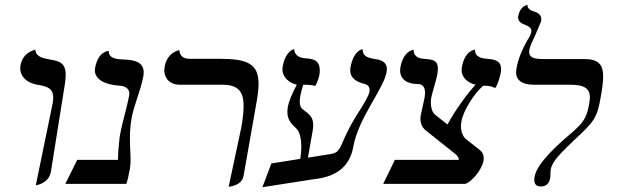

<svg xmlns="http://www.w3.org/2000/svg" viewBox="-20 -766 2586 800"><path d="M129.2 6C129.2 6 183.2 0 192.2 -51L248.8 -406C252.2 -424.8 253.7 -440.3 253.7 -453C253.7 -506.4 225.9 -511.7 182.8 -519C162.5 -523 127.5 -529 127.8 -559C127.8 -559 75.2 -550 65.4 -494C64.6 -489.8 64.3 -485.8 64.3 -481.8C64.3 -446.8 92.3 -420.2 135.1 -413C178.7 -406.2 201.8 -396.6 201.8 -359.3C201.8 -352.5 201 -344.8 199.5 -336Z M528.1 -272C538.3 -330 567.1 -391 577.2 -448C578.2 -453.9 578.7 -459.4 578.7 -464.3C578.7 -509.5 537.6 -516.2 496.5 -518C467.7 -519 433 -521 432.8 -554C432.8 -554 388.8 -554 376.1 -482C375.6 -478.9 375.3 -475.8 375.3 -472.9C375.3 -437.6 413.4 -412.7 478.3 -409C502.2 -407.2 518.9 -396.6 518.9 -376.3C518.9 -374 518.7 -371.6 518.2 -369C509.6 -320 489.3 -256 480.1 -204C478.7 -196 477.3 -188 477.1 -181C474 -152 471.7 -128 471.8 -100H301.8L252.2 0H506.2C511.6 -14 516.3 -35 521.3 -63C523.3 -74.6 524 -87 524 -100.3C524 -126.5 521.3 -156 521.3 -189.5C521.3 -214.6 522.8 -242 528.1 -272Z M932.8 12C932.8 12 987.4 9 994.8 -33L1049.6 -344C1054.6 -372.3 1057.3 -396.4 1057.3 -416.7C1057.3 -499.1 1012.9 -521 895.8 -521H769.8C742.8 -521 729.1 -534 727.2 -557C727.2 -557 676.9 -550 665.8 -487C665 -482.2 664.6 -477.5 664.6 -473C664.6 -438.7 688.3 -413 729.8 -413H904.8C969.2 -413 995 -388.9 995 -323.5C995 -299.5 991.6 -270 985.2 -234Z M1344.3 -122 1263 -109.1 1282.4 -219C1284.2 -229.2 1285 -237.9 1285 -245.4C1285 -278.8 1268.5 -290.2 1243.3 -309C1232.8 -316.6 1228.8 -328.1 1228.8 -342.7C1228.8 -349.2 1229.6 -356.3 1231 -364C1233.4 -378 1237.4 -395 1243.6 -413C1259.6 -413 1272.6 -413 1293.7 -408C1299.3 -417 1308.4 -440 1310.3 -451C1311.8 -459.2 1312.4 -466.5 1312.4 -472.9C1312.4 -519.5 1277.3 -521.2 1253 -523C1242.2 -524 1207.7 -527 1205.7 -561C1205.7 -561 1170 -557 1157.6 -487C1157 -483.5 1156.7 -480.2 1156.7 -476.8C1156.7 -445.6 1182.8 -421.1 1216.6 -413C1197.3 -377 1183.3 -343 1179.7 -323C1178.2 -314.2 1177.4 -306.5 1177.4 -299.4C1177.4 -268.6 1191.7 -251.8 1216.2 -229C1227 -218.4 1235.5 -191.9 1235.5 -154C1235.5 -139.1 1234.2 -122.3 1231.1 -104.1L1110.8 -85L1073.3 14L1292.3 -20C1384.1 -30 1438 -75 1451.9 -154C1473.3 -275 1578.4 -395 1590.9 -466C1591.7 -470.1 1592 -474 1592 -477.7C1592 -500.7 1577.7 -514.7 1548.3 -519C1502.5 -526 1492.1 -535 1490.7 -561C1490.7 -561 1453.2 -558 1440.3 -485C1439.6 -480.9 1439.2 -476.9 1439.2 -473.1C1439.2 -444.7 1459.5 -425.7 1500.1 -416C1512.9 -412.7 1520 -404.4 1520 -390.7C1520 -388 1519.7 -385.1 1519.1 -382C1517.4 -372 1503.4 -344 1478.7 -306C1378.2 -150 1416.9 -131 1344.3 -122Z M1918 -189.3C1905.4 -204.4 1900.6 -220.7 1900.6 -238.5C1900.6 -245.7 1901.4 -253.2 1902.7 -261C1910.3 -304 1955.2 -377 1993.8 -409C2019.8 -409 2029.3 -406 2043.1 -399C2054.4 -412 2064.2 -451 2066.2 -462C2067.2 -468 2067.7 -473.4 2067.7 -478.3C2067.7 -514.2 2040 -518.4 2009.6 -521C1993.8 -522 1957.5 -526 1959.3 -559C1959.3 -559 1917.1 -558 1904.2 -485C1903.6 -481.5 1903.3 -478.1 1903.3 -474.7C1903.3 -445.2 1926.2 -421.1 1961.5 -413C1924.6 -373.1 1878.3 -309.2 1844.4 -247.3L1791.7 -289C1780.2 -300.2 1775.1 -318.6 1775.1 -338C1775.1 -344.6 1775.7 -351.4 1776.8 -358C1780.9 -381 1797.7 -431 1801.8 -454C1803.6 -464.2 1804.5 -472.8 1804.5 -480C1804.5 -514 1784.7 -518.5 1745.6 -521C1732.8 -522 1703.3 -525 1703.3 -559C1703.3 -559 1660.6 -555 1648.2 -485C1647.4 -480.5 1647.1 -476.3 1647.1 -472.2C1647.1 -437.6 1674.4 -416 1719.1 -416C1742.6 -416 1750.9 -401.6 1750.9 -379.7C1750.9 -372.8 1750.1 -365.2 1748.7 -357L1733 -285C1732.1 -280.1 1731.7 -275.3 1731.7 -270.6C1731.7 -253 1737.9 -236.6 1752.2 -224L1880.2 -122C1886.2 -116 1892.8 -108 1891.4 -100H1625.4L1576.7 0H1918.7C1940.6 -5 1987.4 -55 1994.8 -97C1995.4 -100.1 1995.7 -103.3 1995.7 -106.4C1995.7 -119.1 1990.9 -131.2 1980.4 -140Z M2185.6 -558C2187.7 -570 2194.9 -588 2202.3 -602C2206.9 -611 2234.2 -675 2234.8 -678C2235.2 -680.6 2235.4 -683.1 2235.4 -685.5C2235.4 -706 2218.4 -714.5 2203 -719C2195.3 -721 2176.6 -728 2177.7 -746C2177.6 -745 2147.2 -743 2139.3 -698C2138.9 -696.1 2138.8 -694.4 2138.8 -692.7C2138.8 -674.5 2156.8 -666.7 2167.1 -663C2178.3 -658.4 2194.2 -652.1 2194.2 -637.1C2194.2 -625.1 2184 -608.2 2176.5 -597C2158.8 -565 2140.1 -527 2131.7 -479C2130.8 -474.1 2130.4 -469.5 2130.4 -465.1C2130.4 -429.7 2158.5 -413 2203 -413H2356C2420.8 -413 2437.8 -393 2437.8 -360.5C2437.8 -351.8 2436.6 -342.3 2434.7 -332C2423.5 -268 2406.5 -251 2348.6 -201C2308.6 -167 2217.5 -87 2207.5 -30C2206.6 -25.2 2206.2 -20.8 2206.2 -16.8C2206.2 1.6 2215.2 11 2233.3 11C2255.3 11 2268.4 -1 2272.6 -25C2274.5 -36 2272.3 -46 2275 -61C2281 -95 2320.5 -132 2372.3 -182C2457.2 -261 2467.5 -274 2482.9 -361C2489 -395.6 2493.1 -424.3 2493.1 -447.3C2493.1 -496.7 2473.9 -520 2413.9 -520H2243.9C2210.3 -520 2184.8 -524.1 2184.8 -549.6C2184.8 -552.2 2185.1 -555 2185.6 -558Z"/></svg>

Font: Linux Biolinum O 
Style: Bold Italic
Weight: 700
Designer: Philipp H. Poll
Foundry: Philipp H. Poll
Version: Version 1.3.2